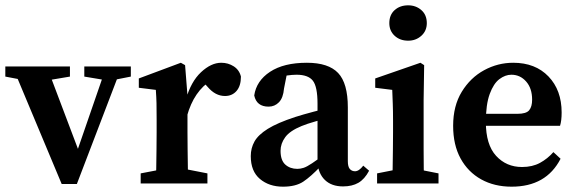

<svg xmlns="http://www.w3.org/2000/svg" viewBox="-23 -690 2166 722"><path d="M209 2 24 -440H153L280 -104H261L377 -440H435L266 2ZM-3 -402V-440H240V-402L145 -386H81ZM294 -402V-440H469V-402L398 -388H378Z M506 0V-38L600 -56H665L757 -38V0ZM563 0Q564 -21 564.5 -55.5Q565 -90 565.5 -127.5Q566 -165 566 -193V-242Q566 -280 565.5 -302Q565 -324 563 -352L499 -360V-395L657 -454L673 -445L682 -331V-193Q682 -165 682.5 -127.5Q683 -90 683.5 -55.5Q684 -21 685 0ZM680 -253 657 -316H676Q695 -383 733 -418.5Q771 -454 809 -454Q835 -454 856 -440.5Q877 -427 883 -402Q883 -367 866.5 -348Q850 -329 823 -329Q787 -329 758 -363L732 -392L773 -389Q706 -348 680 -253Z M1041 12Q989 12 954.5 -17Q920 -46 920 -103Q920 -133 934 -158Q948 -183 984 -205.5Q1020 -228 1087 -250Q1115 -259 1156.5 -270Q1198 -281 1231 -289V-252Q1200 -244 1165 -234Q1130 -224 1111 -216Q1067 -198 1049.5 -174Q1032 -150 1032 -123Q1032 -87 1050 -71Q1068 -55 1095 -55Q1107 -55 1119 -59Q1131 -63 1150.5 -76Q1170 -89 1205 -115L1217 -65H1183Q1146 -26 1117.5 -7Q1089 12 1041 12ZM1267 11Q1224 11 1199 -13Q1174 -37 1171 -79V-300Q1171 -364 1153.5 -386.5Q1136 -409 1092 -409Q1076 -409 1055.5 -406Q1035 -403 1007 -394L1059 -428L1045 -357Q1042 -322 1026 -305.5Q1010 -289 987 -289Q942 -289 933 -331Q941 -386 992.5 -420Q1044 -454 1131 -454Q1212 -454 1248.5 -415.5Q1285 -377 1285 -286V-84Q1285 -63 1292.5 -54.5Q1300 -46 1312 -46Q1327 -46 1343 -67L1365 -48Q1348 -16 1324.5 -2.5Q1301 11 1267 11Z M1395 0V-38L1486 -56H1535L1626 -38V0ZM1452 0Q1453 -21 1453.5 -55.5Q1454 -90 1454.5 -127.5Q1455 -165 1455 -193V-236Q1455 -274 1454 -299Q1453 -324 1452 -352L1388 -360V-395L1558 -454L1572 -445L1570 -314V-193Q1570 -165 1570 -127.5Q1570 -90 1570.5 -55.5Q1571 -21 1572 0ZM1512 -537Q1481 -537 1461 -555.5Q1441 -574 1441 -603Q1441 -634 1461 -652Q1481 -670 1512 -670Q1541 -670 1561.5 -652Q1582 -634 1582 -603Q1582 -574 1561.5 -555.5Q1541 -537 1512 -537Z M1901 12Q1836 12 1786.5 -15.5Q1737 -43 1709 -94Q1681 -145 1681 -217Q1681 -292 1713.5 -345Q1746 -398 1797.5 -426Q1849 -454 1907 -454Q1990 -454 2039.5 -402.5Q2089 -351 2089 -267Q2089 -236 2083 -217H1732V-262H1923Q1956 -262 1967 -275.5Q1978 -289 1978 -315Q1978 -358 1955.5 -383.5Q1933 -409 1900 -409Q1877 -409 1855 -392.5Q1833 -376 1818.5 -336.5Q1804 -297 1804 -231Q1804 -146 1842.5 -104Q1881 -62 1940 -62Q1979 -62 2007.5 -77.5Q2036 -93 2058 -118L2085 -93Q2031 12 1901 12Z"/></svg>

Font: Lisu Bosa ExtraBold
Style: Regular
Weight: 800
Designer: David Morse, Annie Olsen, Victor Gaultney, Frank Grießhammer (Latin)
Foundry: SIL International
Version: Version 2.000